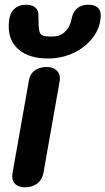

<svg xmlns="http://www.w3.org/2000/svg" viewBox="-20 -784 447 814"><path d="M32 -36Q32 -45 33 -50L102 -440Q106 -469 126.5 -484.5Q147 -500 177 -500Q203 -500 218.5 -487Q234 -474 234 -452Q234 -444 233 -440L164 -50Q159 -22 138 -6Q117 10 87 10Q61 10 46.5 -2Q32 -14 32 -36ZM17 -672Q17 -722 37.5 -743Q58 -764 91 -764Q116 -764 129.5 -752.5Q143 -741 143 -720Q143 -674 146 -656.5Q149 -639 160 -634Q171 -629 200 -629Q234 -629 255.5 -649Q277 -669 284 -706Q289 -734 307.5 -749Q326 -764 355 -764Q380 -764 393.5 -752.5Q407 -741 407 -720Q407 -671 376.5 -628.5Q346 -586 294.5 -561Q243 -536 183 -536Q105 -536 61 -572.5Q17 -609 17 -672Z"/></svg>

Font: Kodchasan
Style: Bold Italic
Weight: 700
Italic angle: -10°
Version: Version 1.000; ttfautohint (v1.6)